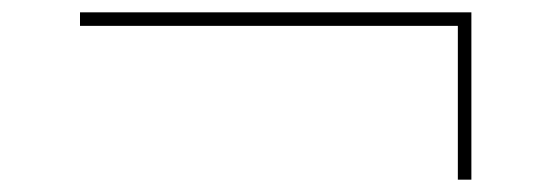

<svg xmlns="http://www.w3.org/2000/svg" viewBox="-20 -409 896 312"><path d="M724 -117V-379L735 -367H110V-389H746V-117Z"/></svg>

Font: Lexend Mega Thin
Style: Regular
Weight: 250
Version: Version 1.007